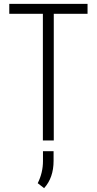

<svg xmlns="http://www.w3.org/2000/svg" viewBox="-20 -731 503 999"><path d="M435.5 -659.2H259.8V0H203.1V-659.2H28.3V-710.9H435.5ZM203.6 106.9V55.7H258.8V106Q258.8 193.8 209.5 248L176.3 222.2Q203.6 167.5 203.6 106.9Z"/></svg>

Font: RobotoCondensed-Light
Style: Light
Weight: 300
Designer: Google
Version: Version 1.200311; 2013